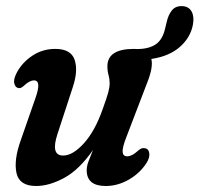

<svg xmlns="http://www.w3.org/2000/svg" viewBox="-20 -611 665 640"><path d="M461.5 -117Q475 -116 477.5 -101Q480 -86 468.5 -68Q447 -34 409.8 -12.5Q372.5 9 332.5 9Q269 9 269 -43.5Q269 -57 275 -73.2Q281 -89.5 290 -111Q244 -45 194 -18Q144 9 100.5 9Q44.5 9 35 -34Q25.5 -77 49 -143L98.5 -285Q119 -343 93.5 -343Q78.5 -343 59.5 -325Q49 -315.5 42 -317.5Q31.5 -318.5 27.8 -332.2Q24 -346 36 -369Q54.5 -403.5 88.5 -425.8Q122.5 -448 164 -448Q216.5 -448 228.8 -411.5Q241 -375 222.5 -320L171.5 -164Q148 -92.5 190.5 -92.5Q222.5 -92.5 259.5 -133.2Q296.5 -174 322 -246.5Q336 -285 340.8 -302.8Q345.5 -320.5 345.5 -333.5Q345.5 -348 341.8 -361Q338 -374 338 -390Q338 -448 426.5 -448Q433 -448 438 -447.5Q478 -448 500.2 -464Q522.5 -480 530.5 -516.5L535.5 -537Q541 -562 553.5 -577Q566 -592 589 -590.5Q610 -589 619 -572Q628 -555 623 -528.5Q615 -486 579.8 -454.8Q544.5 -423.5 484.5 -414.5Q491.5 -386.5 469.5 -332.5L401 -153.5Q387.5 -119 388.8 -104.5Q390 -90 404 -90Q411.5 -90 420.2 -94.2Q429 -98.5 443 -111Q453 -119 461.5 -117Z"/></svg>

Font: Fraunces 144pt S100 SemiBold
Style: Italic
Weight: 600
Italic angle: -16°
Version: Version 1.000; ttfautohint (v1.8.3)